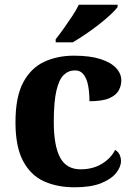

<svg xmlns="http://www.w3.org/2000/svg" viewBox="-20 -786 573 816"><path d="M296.8 10Q222.2 10 165.8 -16Q109.4 -42 77.6 -102.5Q45.8 -163 45.8 -266.2Q45.8 -374.8 78.8 -436.1Q111.8 -497.4 168 -523.4Q224.2 -549.4 294 -549.4Q362.4 -549.4 407 -535Q451.6 -520.6 473.6 -496.7Q495.6 -472.8 495.6 -444Q495.6 -422.8 485 -402.4Q474.4 -382 445.2 -368.9Q416 -355.8 360.2 -355.8Q360.2 -390.8 354.9 -420.5Q349.6 -450.2 336 -468.5Q322.4 -486.8 298.6 -486.8Q271 -486.8 250.8 -467.4Q230.6 -448 219.6 -400.3Q208.6 -352.6 208.6 -267.2Q208.6 -167 235.3 -116.7Q262 -66.4 322.4 -66.4Q375.2 -66.4 413.7 -90.2Q452.2 -114 469.2 -149Q482.4 -141.4 488.3 -128.5Q494.2 -115.6 494.2 -102Q494.2 -76.8 473.5 -50.8Q452.8 -24.8 409.6 -7.4Q366.4 10 296.8 10ZM216.6 -619Q231.6 -638 250.2 -664Q268.8 -690 286.7 -717Q304.6 -744 315 -766H479.8V-756Q470.4 -743 448.9 -723Q427.4 -703 399.2 -681Q371 -659 342 -639.5Q313 -620 289 -606H216.6Z"/></svg>

Font: Noto Serif Hentaigana ExtraLight
Style: Regular
Weight: 200
Designer: Kazuhiro Yamada
Foundry: nipponia
Version: Version 1.000